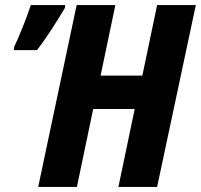

<svg xmlns="http://www.w3.org/2000/svg" viewBox="-20 -734 789 754"><path d="M34 -537H125C164 -587 207 -656 235 -703L236 -714H101C88 -673 55 -589 36 -551ZM130 0H282L346 -306H509L445 0H597L749 -714H597L539 -437H375L433 -714H281Z"/></svg>

Font: Noto Sans Display SemiCondensed Extra
Style: Italic
Weight: 800
Width: 4
Italic angle: -12°
Designer: Monotype Design Team
Foundry: Monotype Imaging Inc.
Version: Version 1.900